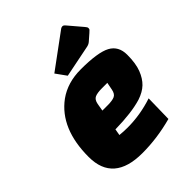

<svg xmlns="http://www.w3.org/2000/svg" viewBox="-212 -857 989 989"><g transform="rotate(-45 282.5 -362.0)"><path d="M232 -170 226 -135Q254 -132 283 -132Q375 -132 466 -162L463 -15Q352 15 244 15Q34 15 34 -167Q34 -373 160 -466Q228 -515 324 -515Q449 -515 498 -488.5Q547 -462 547 -399Q547 -336 531.5 -296Q516 -256 491 -232Q466 -208 424 -194Q352 -172 232 -170ZM260 -327 253 -286H292Q325 -286 342 -293.5Q359 -301 364 -328L372 -369H333Q299 -369 282 -361.5Q265 -354 260 -327ZM428 -574 254 -539 213 -596 402 -735Q408 -739 415 -739Q422 -739 431 -728L494 -654Q503 -644 503 -637.5Q503 -631 500.5 -627.5Q498 -624 454 -586Q444 -577 428 -574Z"/></g></svg>

Font: Changa One
Style: Italic
Weight: 400
Italic angle: -12°
Designer: Eduardo Rodriguez Tunni
Foundry: Eduardo Rodriguez Tunni
Version: Version 1.003